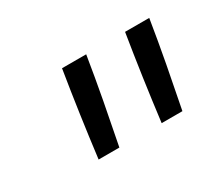

<svg xmlns="http://www.w3.org/2000/svg" viewBox="-67 -928 735 633"><g transform="rotate(-30 300.0 -611.5)"><path d="M159 -451Q169 -531 180.5 -611.5Q192 -692 205 -772H297Q284 -691 269 -611Q254 -531 238 -451ZM399 -451Q409 -531 420.5 -611.5Q432 -692 445 -772H537Q524 -691 509 -611Q494 -531 478 -451Z"/></g></svg>

Font: Iosevka Curly Slab Extended
Style: Italic
Weight: 400
Width: 7
Italic angle: -9°
Monospace: yes
Designer: Belleve Invis
Foundry: Belleve Invis
Version: Version 11.1.0; ttfautohint (v1.8.3)